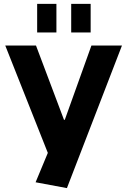

<svg xmlns="http://www.w3.org/2000/svg" viewBox="-20 -774 654 987"><path d="M163 163 250 -46 235 35 7 -540H165L309 -158H313L450 -540H607L324 193ZM270 -754V-607H171V-754ZM446 -754V-607H346V-754Z"/></svg>

Font: Pathway Extreme
Style: Bold
Weight: 700
Designer: Eduardo Rodriguez Tunni
Foundry: Eduardo Rodriguez Tunni
Version: Version 1.001;gftools[0.9.26]